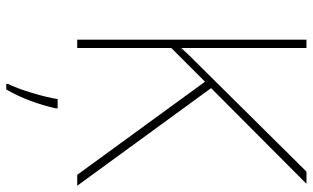

<svg xmlns="http://www.w3.org/2000/svg" viewBox="-208 -546 975 598"><g transform="rotate(90 279.0 -246.5)"><path d="M558 0 254 -417 552 -714H514L179 -376C161 -358 144 -341 129 -324V-714H103V0H129V-293L234 -398L524 0ZM317 67V61H288C282 104 257 185 241 215V221H258C286 174 305 119 317 67Z"/></g></svg>

Font: Noto Sans Syriac Eastern Thin
Style: Regular
Weight: 100
Designer: Patrick Giasson and the Monotype Design Team
Foundry: Monotype Imaging Inc.
Version: Version 3.001